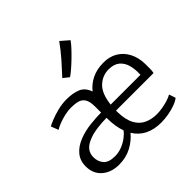

<svg xmlns="http://www.w3.org/2000/svg" viewBox="-213 -1096 1317 1317"><g transform="rotate(-45 446.0 -437.5)"><path d="M54 -147Q54 -202 86 -240.2Q118 -278.5 174 -300Q223 -319.5 282.5 -326.2Q342 -333 390 -333V-391Q390 -440.5 374.8 -464.5Q359.5 -488.5 331.8 -495.8Q304 -503 267 -503Q239 -503 206 -495.5Q173 -488 144.2 -476.8Q115.5 -465.5 100 -455L79 -509Q89 -515.5 121.8 -529Q154.5 -542.5 198.5 -553.8Q242.5 -565 287 -565Q348.5 -565 390.8 -547Q433 -529 451 -476Q483 -517 530.8 -540.2Q578.5 -563.5 641 -564Q700 -565 744.2 -539.2Q788.5 -513.5 813.5 -466Q838.5 -418.5 840 -355Q840 -329 840 -308.2Q840 -287.5 836 -270H472Q471.5 -260.5 472 -250Q474.5 -177.5 498.2 -134.5Q522 -91.5 562.2 -72.8Q602.5 -54 654 -54Q679 -54 709.2 -59.2Q739.5 -64.5 766 -73Q792.5 -81.5 807 -91L823 -43Q804.5 -28 773.2 -16.5Q742 -5 705.2 1.5Q668.5 8 634 8Q496 8 434.5 -92Q399.5 -49 346.2 -20.5Q293 8 225 8Q151 8 102.5 -33.2Q54 -74.5 54 -147ZM636 -506Q575 -506 530.5 -463.5Q486 -421 475 -325H764Q767 -376 755.8 -417Q744.5 -458 715.5 -482Q686.5 -506 636 -506ZM136 -153Q136 -110.5 161 -81.8Q186 -53 246 -53Q282 -53 315.5 -66.5Q349 -80 374.5 -99.8Q400 -119.5 412.5 -138Q391 -196.5 391 -276Q391 -278.5 391 -281Q348.5 -281 300 -274.8Q251.5 -268.5 219 -255Q175.5 -238.5 155.8 -213.8Q136 -189 136 -153ZM411 -655 369 -688Q413.5 -736 455 -783.2Q496.5 -830.5 534 -883L593 -832Q580.5 -813.5 556.8 -787.8Q533 -762 505.5 -735.5Q478 -709 452.5 -687.2Q427 -665.5 411 -655Z"/></g></svg>

Font: Merriweather Sans Light
Style: Regular
Weight: 300
Designer: Eben Sorkin
Foundry: Eben Sorkin
Version: Version 2.001; ttfautohint (v1.8.3)